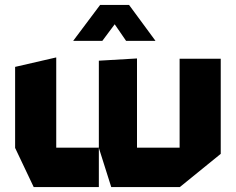

<svg xmlns="http://www.w3.org/2000/svg" viewBox="-20 -756 952 775"><path d="M116 -1 41 -159V-486L206 -524H207V-160H379V-511L532 -520H533V-160H705V-519H871V-135L706 -1H429L379 -159V-1ZM489 -591 443 -658 393 -591H276V-592L384 -736H501L607 -592V-591Z"/></svg>

Font: Foldit Thin
Style: Bold
Weight: 700
Version: Version 1.003